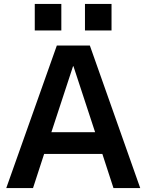

<svg xmlns="http://www.w3.org/2000/svg" viewBox="-20 -963 750 983"><path d="M271 -730H440L698 0H561L504 -175H206L149 0H12ZM467 -286 356 -624H354L243 -286ZM415 -943H551V-807H415ZM158 -943H294V-807H158Z"/></svg>

Font: Enso SemiBold
Style: Regular
Weight: 600
Designer: Coji Morishita
Foundry: UNDERFOREST DESIGN
Version: Version 1.000